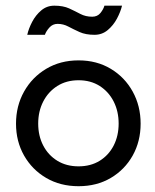

<svg xmlns="http://www.w3.org/2000/svg" viewBox="-20 -631 536 663"><path d="M251.3 12Q188.4 12 139.6 -16.5Q90.9 -45 63.1 -93.9Q35.3 -142.9 35.3 -204Q35.3 -265.1 63.1 -314.8Q90.9 -364.4 139.6 -393.4Q188.4 -422.5 251.3 -422.5Q314.1 -422.5 362.5 -393.4Q410.8 -364.4 438.2 -314.8Q465.6 -265.1 465.6 -204Q465.6 -142.9 438.2 -93.9Q410.8 -45 362.5 -16.5Q314.1 12 251.3 12ZM251.3 -56.6Q293.1 -56.6 324.3 -75.8Q355.4 -95.1 372.6 -128.6Q389.7 -162.1 389.7 -204.3Q389.7 -246.4 372.6 -280.3Q355.4 -314.2 324.3 -334.1Q293.1 -353.9 251.3 -353.9Q209.4 -353.9 178 -334.1Q146.6 -314.2 129.2 -280.3Q111.9 -246.4 111.9 -204.3Q111.9 -162.1 129.2 -128.6Q146.6 -95.1 178 -75.8Q209.4 -56.6 251.3 -56.6ZM178.9 -548.6Q161.9 -548.6 150.5 -535.8Q139.1 -523 135 -510.8H74.1Q79 -532.6 91.2 -555.8Q103.4 -579 122.6 -595.2Q141.8 -611.4 167.6 -611.4Q198.2 -611.4 218.9 -601.9Q239.5 -592.4 257.6 -582.8Q275.7 -573.3 298.4 -573.3Q316.5 -573.3 327 -586.3Q337.4 -599.4 340.6 -611.4H401.4Q396.2 -589.9 383.8 -566.6Q371.3 -543.2 351.8 -527Q332.3 -510.8 306.4 -510.8Q275.9 -510.8 254.8 -520.3Q233.6 -529.9 216.1 -539.2Q198.6 -548.6 178.9 -548.6Z"/></svg>

Font: League Spartan Extralight
Style: Regular
Weight: 200
Foundry: The League of Moveable Type
Version: Version 2.300; ttfautohint (v1.8.3)